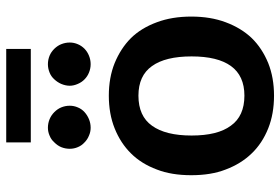

<svg xmlns="http://www.w3.org/2000/svg" viewBox="-161 -728 896 614"><g transform="rotate(-90 287.0 -421.0)"><path d="M288.1 -521Q345.7 -521 392.1 -502.4Q439.5 -482.9 472.2 -450.2Q504.4 -417.5 522.9 -367.2Q541 -318.8 541 -257.3Q541 -195.8 522.9 -147.5Q504.4 -97.7 472.2 -64Q439.9 -30.8 392.1 -11.2Q345.7 7.3 288.1 7.3Q230 7.3 183.6 -11.2Q135.7 -30.3 103.5 -64Q70.3 -98.1 51.8 -147.5Q33.7 -193.8 33.7 -257.3Q33.7 -320.8 51.8 -367.2Q70.3 -417 103.5 -450.2Q136.2 -483.4 183.6 -502.4Q230 -521 288.1 -521ZM288.1 -87.4Q351.6 -87.4 382.8 -130.4Q413.6 -172.9 413.6 -256.3Q413.6 -339.8 382.8 -382.8Q352.1 -426.3 288.1 -426.3Q222.7 -426.3 191.9 -382.8Q160.6 -339.4 160.6 -256.3Q160.6 -172.9 191.9 -130.9Q222.7 -87.4 288.1 -87.4ZM255.9 -646Q255.9 -632.3 250.5 -620.1Q245.6 -607.9 235.4 -598.6Q225.6 -589.8 212.9 -584.5Q199.7 -579.1 185.5 -579.1Q172.4 -579.1 160.2 -584.5Q147.9 -589.4 138.7 -598.6Q128.4 -607.9 123.5 -620.1Q118.2 -632.3 118.2 -646Q118.2 -660.2 123.5 -673.3Q128.4 -685.1 138.7 -695.3Q147.9 -705.6 160.2 -710.4Q172.4 -715.8 185.5 -715.8Q199.7 -715.8 212.9 -710.4Q225.6 -705.1 235.4 -695.3Q245.6 -685.1 250.5 -673.3Q255.9 -660.2 255.9 -646ZM458 -646Q458 -632.3 452.6 -620.1Q447.8 -608.4 438 -598.6Q428.2 -589.4 416 -584.5Q402.8 -579.1 388.7 -579.1Q375 -579.1 361.8 -584.5Q349.6 -589.4 340.3 -598.6Q331.1 -607.4 325.7 -620.1Q319.8 -633.3 319.8 -646Q319.8 -659.2 325.7 -673.3Q331.1 -685.5 340.3 -695.3Q349.6 -705.6 361.8 -710.4Q375 -715.8 388.7 -715.8Q402.8 -715.8 416 -710.4Q427.7 -705.6 438 -695.3Q448.2 -684.6 452.6 -673.3Q458 -660.2 458 -646ZM138.7 -770.5V-849.1H437.5V-770.5Z"/></g></svg>

Font: Lato-SemiBold
Style: Bold
Weight: 500
Designer: Lukasz Dziedzic with Adam Twardoch and Botio Nikoltchev
Foundry: tyPoland Lukasz Dziedzic
Version: ""